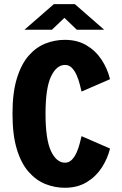

<svg xmlns="http://www.w3.org/2000/svg" viewBox="-20 -899 590 930"><path d="M294 10.5Q245.5 10.5 200.2 -7.5Q155 -25.5 118.8 -66.5Q82.5 -107.5 61.5 -176.5Q40.5 -245.5 40.5 -348Q40.5 -450.5 61.8 -519.5Q83 -588.5 119 -629.5Q155 -670.5 200.2 -688.2Q245.5 -706 294 -706Q354.5 -706 399 -679.5Q443.5 -653 472 -609.8Q500.5 -566.5 513 -515.5L375 -455.5Q371.5 -470.5 366 -492Q360.5 -513.5 351.2 -534.8Q342 -556 328.2 -570.2Q314.5 -584.5 295 -584.5Q253.5 -584.5 227 -528.2Q200.5 -472 200.5 -348Q200.5 -223.5 227 -167.2Q253.5 -111 295 -111Q314 -111 328 -125.2Q342 -139.5 351.2 -160.8Q360.5 -182 366 -203.5Q371.5 -225 375 -239.5L513 -179.5Q500.5 -129 472 -85.8Q443.5 -42.5 399 -16Q354.5 10.5 294 10.5ZM98.5 -755 241 -879H342.5L484.5 -755H352L292 -812.5L231.5 -755Z"/></svg>

Font: Trispace SemiCondensed
Style: Bold
Weight: 700
Width: 4
Designer: Tyler Finck
Foundry: Etcetera Type Company
Version: Version 1.210; ttfautohint (v1.8.3)